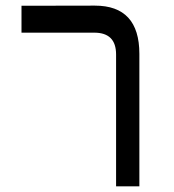

<svg xmlns="http://www.w3.org/2000/svg" viewBox="-20 -658 614 676"><path d="M55.7 -637.7 314 -638.2Q470.7 -638.2 470.7 -468.3V-2H388.7V-466.3Q388.7 -543 312 -543H55.7Z"/></svg>

Font: Shabnam WOL
Style: WOL
Weight: 400
Foundry: DejaVu fonts team - Redesigned by Saber Rastikerdar - Based on Vazir font
Version: Version 5.0.0